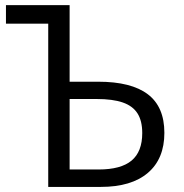

<svg xmlns="http://www.w3.org/2000/svg" viewBox="-20 -734 721 754"><path d="M169.4 -641.1H3.4V-713.9H253.4V-413.1H365.7Q495.6 -413.1 560.5 -363.8Q625.5 -314.5 625.5 -212.4Q625.5 -110.4 560.8 -55.2Q496.1 0 376 0H169.4ZM538.6 -211.4Q538.6 -259.3 520 -288.6Q501.5 -317.9 462.2 -331.5Q422.9 -345.2 359.4 -345.2H253.4V-68.4H367.2Q454.6 -68.4 496.6 -103.3Q538.6 -138.2 538.6 -211.4Z"/></svg>

Font: Viking Open Sans
Style: Regular
Weight: 400
Foundry: Ascender Corporation
Version: Version 2.001